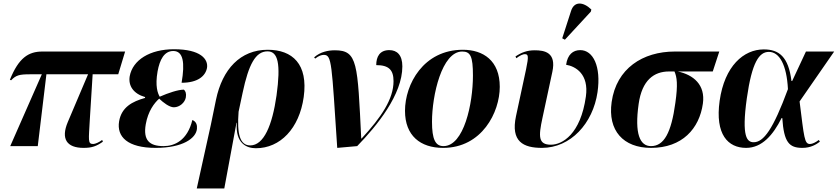

<svg xmlns="http://www.w3.org/2000/svg" viewBox="-20 -828 4747 1088"><path d="M38 0H194L243 -407H479L364 -136C324 -41 358 10 454 10C502 10 527 0 563 -25L559 -35C542 -22 520 -12 508 -12C476 -12 483 -35 489 -151L505 -407H650L689 -536H220C141 -536 86 -500 36 -376L43 -373C71 -402 89 -407 151 -407H217Z M862 10C1015 10 1091 -44 1096 -98C1098 -118 1093 -139 1070 -148C1042 -32 969 0 907 0C828 0 790 -32 806 -124C819 -198 854 -244 882 -269C905 -247 940 -220 965 -220C998 -220 1028 -247 1033 -276C1037 -298 1031 -313 1022 -320C990 -320 935 -302 885 -280C874 -299 858 -339 873 -424C885 -489 910 -539 962 -539C1018 -539 1029 -474 1009 -359C1101 -359 1144 -397 1153 -443C1161 -492 1118 -549 966 -549C829 -549 732 -488 715 -396C706 -342 736 -297 802 -278V-273C730 -253 669 -221 655 -141C640 -52 704 10 862 10Z M1095 240H1251L1320 -132H1322C1313 -15 1378 12 1430 12C1568 12 1676 -100 1701 -278C1727 -465 1637 -546 1497 -546C1342 -546 1240 -436 1204 -263L1175 -122ZM1398 -4C1340 -4 1322 -67 1332 -195L1355 -303C1389 -463 1428 -537 1496 -537C1555 -537 1572 -468 1547 -287C1523 -118 1475 -4 1398 -4Z M1891 10 2004 0C2117 -116 2260 -292 2260 -452C2260 -516 2230 -544 2186 -544C2132 -544 2112 -507 2112 -459C2183 -459 2210 -432 2210 -368C2210 -267 2141 -164 2029 -43H2027C2006 -469 2007 -543 1878 -543C1841 -543 1796 -535 1760 -503L1766 -496C1786 -512 1802 -517 1815 -517C1861 -517 1859 -470 1891 10Z M2491 10C2711 10 2812 -192 2812 -336C2812 -485 2718 -546 2603 -546C2379 -546 2275 -350 2275 -200C2275 -59 2362 10 2491 10ZM2493 0C2447 0 2428 -39 2428 -138C2428 -288 2484 -536 2599 -536C2646 -536 2660 -509 2660 -400C2660 -241 2609 0 2493 0Z M3181 -603 3328 -762 3331 -774C3286 -818 3234 -823 3216 -766L3166 -611ZM3051 10C3213 10 3340 -128 3366 -306C3387 -452 3341 -544 3268 -544C3227 -544 3196 -519 3188 -461C3242 -452 3318 -408 3300 -281C3270 -67 3166 -8 3102 -8C3030 -8 3031 -54 3054 -160L3110 -421C3134 -532 3065 -543 3010 -543C2967 -543 2935 -531 2901 -508L2906 -498C2925 -513 2944 -522 2956 -521C2973 -520 2977 -511 2961 -435L2904 -170C2873 -25 2946 10 3051 10Z M3669 10C3846 10 3943 -99 3963 -241C3978 -348 3909 -404 3821 -423H4019L4056 -536H3804C3622 -536 3473 -440 3446 -250C3423 -88 3512 10 3669 10ZM3669 0C3606 0 3575 -70 3599 -239C3618 -374 3686 -423 3771 -423H3802C3816 -391 3822 -350 3807 -245C3784 -76 3743 0 3669 0Z M4208 10C4298 10 4361 -63 4409 -159H4413C4422 -21 4452 10 4527 10C4575 10 4606 -10 4626 -25L4620 -35C4603 -22 4584 -12 4570 -12C4538 -12 4537 -47 4511 -253L4707 -536H4547L4469 -369H4465C4448 -507 4394 -548 4308 -548C4194 -548 4086 -454 4058 -257C4031 -65 4106 10 4208 10ZM4251 -22C4214 -22 4181 -50 4212 -271C4241 -476 4282 -534 4337 -534C4397 -534 4438 -460 4445 -323C4361 -95 4307 -22 4251 -22Z"/></svg>

Font: Noto Serif Display
Style: Bold Italic
Weight: 700
Italic angle: -12°
Designer: Monotype Design Team
Foundry: Monotype Imaging Inc.
Version: Version 2.009